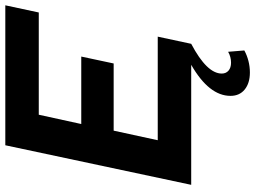

<svg xmlns="http://www.w3.org/2000/svg" viewBox="-139 -601 961 723"><g transform="rotate(-90 341.5 -239.5)"><path d="M430 221Q390 221 366 201.5Q342 182 342 148Q342 67 459 0H7L156 -700H683L656 -574H271L236 -414H490L464 -292H211L175 -126H565L538 0Q426 59 426 115Q426 131 437 140.5Q448 150 467 150Q489 150 508 139L513 200Q495 210 473.5 215.5Q452 221 430 221Z"/></g></svg>

Font: Red Hat Display
Style: Bold Italic
Weight: 700
Italic angle: -12°
Designer: Pentagram, MCKL
Foundry: Pentagram, MCKL
Version: Version 1.023; ttfautohint (v1.8.3)